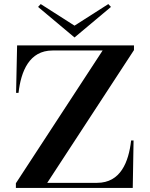

<svg xmlns="http://www.w3.org/2000/svg" viewBox="-20 -923 736 943"><path d="M58 0H632L636 -233H624C612 -127 572 -25 457 -25H212L638 -677V-700H64L59 -467H71C83 -573 124 -675 238 -675H484L58 -23ZM167 -889 346 -739 525 -889 512 -903 346 -797 180 -903Z"/></svg>

Font: Sprat Medium
Style: Regular
Weight: 500
Designer: Ethan Nakache
Foundry: Collletttivo
Version: Version 2.000;Glyphs 3.2 (3217)